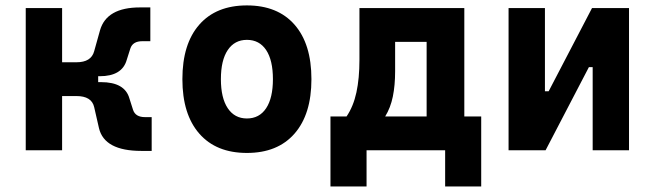

<svg xmlns="http://www.w3.org/2000/svg" viewBox="-20 -547 2384 699"><path d="M73.7 0V-517.6H206.1V-320.3H258.3Q312 -320.3 322.8 -360.4L344.2 -437Q368.2 -520 489.7 -520H527.3V-397H498Q463.4 -397 454.6 -370.6L441.4 -329.1Q424.8 -269.5 342.8 -269.5H337.4V-248H347.7Q434.6 -248 451.2 -188.5L464.4 -147Q473.1 -120.6 507.8 -120.6H532.2V2.4H494.6Q359.9 2.4 340.3 -80.6L322.8 -157.2Q313.5 -197.3 258.3 -197.3H206.1V0Z M878.9 9.8Q767.1 9.8 705.6 -60.5Q644 -130.9 644 -258.8Q644 -387.2 705.6 -457.3Q767.1 -527.3 878.9 -527.3Q990.7 -527.3 1052.2 -457.3Q1113.8 -387.2 1113.8 -258.8Q1113.8 -130.9 1052.2 -60.5Q990.7 9.8 878.9 9.8ZM878.9 -115.7Q924.3 -115.7 949 -153.1Q973.6 -190.4 973.6 -258.8Q973.6 -327.6 949 -364.7Q924.3 -401.9 878.9 -401.9Q834 -401.9 809.1 -364.7Q784.2 -327.6 784.2 -258.8Q784.2 -190.4 809.1 -153.1Q834 -115.7 878.9 -115.7Z M1183.1 131.8V-123H1241.7Q1266.6 -159.7 1277.6 -210.7Q1288.6 -261.7 1288.6 -329.1V-517.6H1670.4V-123H1731.9V131.8H1600.6V0H1314.5V131.8ZM1418.5 -287.6Q1418.5 -236.3 1410.2 -195.6Q1401.9 -154.8 1382.3 -123H1533.2V-394.5H1418.5Z M1831.5 0V-517.6H1963.9V-214.8H1977.5L2135.3 -517.6H2270V0H2137.7V-302.7H2124L1966.3 0Z"/></svg>

Font: Caskaydia Cove
Style: Bold
Weight: 700
Monospace: yes
Designer: Aaron Bell
Foundry: Saja Typeworks
Version: Version 4.300; ttfautohint (v1.8.3)